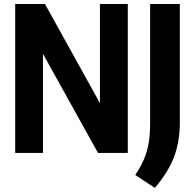

<svg xmlns="http://www.w3.org/2000/svg" viewBox="-20 -760 968 954"><path d="M55.5 0V-740H203.5L476.5 -247.5V-740H615V0H467L193.5 -492.5V0ZM749.5 173.5 652 109.5Q680 68 696 29.8Q712 -8.5 719 -51.5Q726 -94.5 726 -150V-740H873.5V-151Q873.5 -58 845.5 17.8Q817.5 93.5 749.5 173.5Z"/></svg>

Font: Encode Sans Condensed Condensed
Style: Bold
Weight: 700
Width: 3
Designer: Multiple Designers
Foundry: Impallari Type
Version: Version 3.000; ttfautohint (v1.8.3) -l 8 -r 50 -G 200 -x 14 